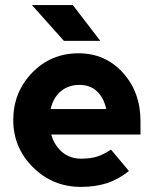

<svg xmlns="http://www.w3.org/2000/svg" viewBox="-20 -721 591 753"><path d="M531 -193.3V-246Q531 -359.7 461.7 -436Q392.7 -512 288.3 -512Q180 -512 106.3 -436Q32 -359.3 32 -250Q32 -141.7 109.7 -64.7Q186.7 12 297.7 12Q353.3 12 398.3 -2.3Q443.3 -16.7 485.7 -50.3L415.3 -134.3Q389 -116.7 363.2 -107.7Q337.3 -98.7 297.7 -98.7Q253.3 -98.7 221.7 -126.3Q191 -154.7 181.3 -193.3ZM291 -388Q333 -388 359 -364Q386.7 -339 396.7 -293.3H178.7Q188.3 -337.3 218.3 -363Q248.7 -388 291 -388ZM230.7 -560.7H373.3L265.7 -701H105.3Z"/></svg>

Font: Unageo Variable
Style: Regular
Weight: 300
Designer: Richard Sepsi
Foundry: Richard Sepsi
Version: Version 2.200